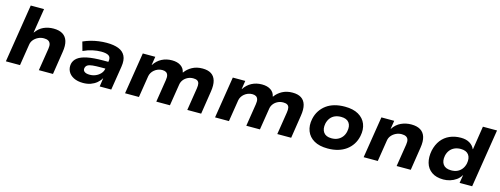

<svg xmlns="http://www.w3.org/2000/svg" viewBox="-18 -1469 5844 2244"><g transform="rotate(15 2904.0 -347.0)"><path d="M43 0 155 -705H316L269 -410H272Q311 -465 365 -489.5Q419 -514 484 -514Q552 -514 594.5 -488Q637 -462 653 -410Q669 -358 656 -278L613 0H442L485 -270Q491 -308 483.5 -330.5Q476 -353 456.5 -364Q437 -375 404 -375Q367 -375 334.5 -359Q302 -343 281 -317.5Q260 -292 255 -259L214 0Z M978 11Q910 11 863.5 -13Q817 -37 796.5 -77.5Q776 -118 785 -168Q795 -213 833.5 -243Q872 -273 947 -288.5Q1022 -304 1142 -304H1225L1212 -219H1134Q1074 -219 1034.5 -215Q995 -211 975 -198.5Q955 -186 950 -162Q944 -135 964.5 -118.5Q985 -102 1029 -102Q1067 -102 1101 -116.5Q1135 -131 1159 -157.5Q1183 -184 1188 -218L1203 -314Q1210 -361 1182 -379.5Q1154 -398 1091 -398Q1043 -398 988.5 -386.5Q934 -375 876 -348L846 -455Q890 -475 936.5 -488Q983 -501 1031.5 -507.5Q1080 -514 1127 -514Q1213 -514 1270 -492Q1327 -470 1352 -420.5Q1377 -371 1364 -289L1318 0H1178L1193 -102H1191Q1172 -69 1141 -43.5Q1110 -18 1069.5 -3.5Q1029 11 978 11Z M1485 0 1565 -503H1716L1700 -401L1702 -400Q1739 -457 1794 -485.5Q1849 -514 1917 -514Q1982 -514 2023 -486.5Q2064 -459 2073 -411L2076 -409Q2109 -456 2162.5 -485Q2216 -514 2287 -514Q2352 -514 2392 -488.5Q2432 -463 2447 -411Q2462 -359 2449 -278L2406 0H2238L2281 -272Q2287 -310 2282 -332Q2277 -354 2259.5 -364.5Q2242 -375 2211 -375Q2174 -375 2143.5 -359.5Q2113 -344 2094 -319Q2075 -294 2070 -263L2028 0H1863L1906 -272Q1912 -309 1905.5 -331.5Q1899 -354 1881.5 -364.5Q1864 -375 1836 -375Q1809 -375 1784.5 -365.5Q1760 -356 1741 -340Q1722 -324 1710.5 -304.5Q1699 -285 1695 -264L1653 0Z M2574 0 2654 -503H2805L2789 -401L2791 -400Q2828 -457 2883 -485.5Q2938 -514 3006 -514Q3071 -514 3112 -486.5Q3153 -459 3162 -411L3165 -409Q3198 -456 3251.5 -485Q3305 -514 3376 -514Q3441 -514 3481 -488.5Q3521 -463 3536 -411Q3551 -359 3538 -278L3495 0H3327L3370 -272Q3376 -310 3371 -332Q3366 -354 3348.5 -364.5Q3331 -375 3300 -375Q3263 -375 3232.5 -359.5Q3202 -344 3183 -319Q3164 -294 3159 -263L3117 0H2952L2995 -272Q3001 -309 2994.5 -331.5Q2988 -354 2970.5 -364.5Q2953 -375 2925 -375Q2898 -375 2873.5 -365.5Q2849 -356 2830 -340Q2811 -324 2799.5 -304.5Q2788 -285 2784 -264L2742 0Z M3938 11Q3837 11 3773 -26Q3709 -63 3683.5 -128.5Q3658 -194 3675 -276Q3687 -333 3716 -377Q3745 -421 3787.5 -452Q3830 -483 3886 -498.5Q3942 -514 4009 -514Q4110 -514 4174 -477Q4238 -440 4263.5 -376Q4289 -312 4272 -229Q4260 -172 4231 -127.5Q4202 -83 4159 -52Q4116 -21 4060.5 -5Q4005 11 3938 11ZM3950 -116Q3993 -116 4025 -131Q4057 -146 4079 -174Q4101 -202 4109 -241Q4123 -308 4094 -347.5Q4065 -387 3997 -387Q3955 -387 3922.5 -373Q3890 -359 3868.5 -331Q3847 -303 3838 -264Q3825 -197 3854 -156.5Q3883 -116 3950 -116Z M4372 0 4452 -503H4607L4591 -402H4593Q4633 -462 4690.5 -488Q4748 -514 4813 -514Q4881 -514 4923.5 -488Q4966 -462 4982 -410Q4998 -358 4985 -278L4942 0H4771L4814 -270Q4820 -308 4813 -330.5Q4806 -353 4786 -364Q4766 -375 4733 -375Q4696 -375 4663.5 -359Q4631 -343 4610 -317.5Q4589 -292 4584 -259L4543 0Z M5338 11Q5250 11 5195.5 -27.5Q5141 -66 5122.5 -132Q5104 -198 5120 -280Q5137 -356 5177 -408Q5217 -460 5277.5 -487Q5338 -514 5413 -514Q5477 -514 5519.5 -488Q5562 -462 5579 -421H5582L5626 -705H5797L5685 0H5533L5549 -99H5548Q5526 -61 5492 -37Q5458 -13 5418 -1Q5378 11 5338 11ZM5398 -116Q5441 -116 5472.5 -130.5Q5504 -145 5526 -173Q5548 -201 5557 -241Q5570 -308 5541 -347.5Q5512 -387 5444 -387Q5403 -387 5370.5 -372.5Q5338 -358 5316 -330.5Q5294 -303 5285 -263Q5272 -196 5301 -156Q5330 -116 5398 -116Z"/></g></svg>

Font: Nunito Sans 7pt SemiExpanded ExtraBold
Style: Italic
Weight: 800
Width: 6
Italic angle: -9°
Designer: Vernon Adams
Foundry: Vernon Adams
Version: Version 3.101;gftools[0.9.27]